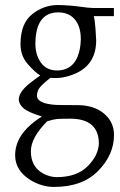

<svg xmlns="http://www.w3.org/2000/svg" viewBox="-20 -422 482 768"><path d="M435.5 -357.4H355Q359.4 -342.8 362.1 -305.7Q364.7 -268.6 364.7 -260.3Q364.7 -164.1 280.8 -127.4Q230.5 -105.5 181.6 -110.8Q143.1 -80.1 135.5 -66.9Q127.9 -53.7 127.9 -39.6Q127.9 -7.3 203.1 -2.4Q221.7 -1.5 288.8 -1.5Q356 -1.5 396 32.2Q436 65.9 436 117.7Q436 196.8 373 261.2Q310.1 325.7 195.8 325.7Q148.4 325.7 103.5 299.3Q41 261.2 40.5 199.7Q40.5 119.6 126.5 58.1L147.5 43.9Q93.3 27.3 74.7 11.7Q55.2 -5.4 55.2 -24.9Q55.7 -53.7 97.7 -87.9Q116.2 -102.5 141.1 -120.1Q119.6 -132.8 90.8 -166Q62 -199.2 62 -245.1Q62 -327.6 108.2 -364.7Q154.3 -401.9 211.9 -401.9Q260.7 -400.9 298.3 -395.5Q335.9 -390.1 351.6 -390.1H435.5ZM153.3 272.5Q179.7 286.1 206.1 286.6Q287.1 286.6 330.6 242.9Q374 199.2 375.5 151.4Q374.5 53.2 261.7 52.7Q219.7 52.7 206.3 54.2Q192.9 55.7 168.9 63Q103.5 128.4 103.5 183.1Q103.5 245.6 153.3 272.5ZM212.4 -372.6Q122.1 -371.6 121.6 -246.6Q121.6 -202.6 143.6 -171.6Q165.5 -140.6 207.5 -140.1Q276.4 -140.1 296.4 -213.4Q302.7 -237.8 303.2 -265.6Q303.2 -326.2 269 -354.5Q246.1 -372.6 212.4 -372.6Z"/></svg>

Font: Lancelot
Style: Regular
Weight: 400
Designer: Marion Kadi
Foundry: Marion Kadi, Anton Koovit
Version: 1.004